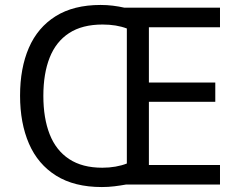

<svg xmlns="http://www.w3.org/2000/svg" viewBox="-20 -745 968 775"><path d="M386 -725Q412 -725 436 -722Q460 -719 482 -714H868V-635H581V-412H849V-334H581V-79H868V0H488Q466 4 441.5 7Q417 10 391 10Q280 10 206.5 -36Q133 -82 97 -165Q61 -248 61 -359Q61 -470 96.5 -552Q132 -634 204.5 -679.5Q277 -725 386 -725ZM394 -646Q312 -646 259 -611.5Q206 -577 180.5 -512.5Q155 -448 155 -358Q155 -268 180.5 -203Q206 -138 259 -103Q312 -68 393 -68Q421 -68 446.5 -72.5Q472 -77 492 -85V-630Q471 -638 446.5 -642Q422 -646 394 -646Z"/></svg>

Font: Noto Sans Thaana
Style: Regular
Weight: 400
Designer: Monotype Design Team
Foundry: Monotype Imaging Inc.
Version: Version 2.001